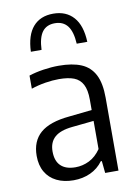

<svg xmlns="http://www.w3.org/2000/svg" viewBox="-90 -863 662 930"><g transform="rotate(-10 241.0 -398.0)"><path d="M417.5 -358.5V0H352L346 -59.5H341Q316.5 -26 279 -8.8Q241.5 8.5 196 8.5Q148.5 8.5 113 -9Q77.5 -26.5 58.5 -59.5Q39.5 -92.5 39.5 -138.5Q39.5 -211 85.2 -250.8Q131 -290.5 228 -299.5L340.5 -311.5V-362.5Q340.5 -410.5 326.2 -437.5Q312 -464.5 283.8 -475.5Q255.5 -486.5 209.5 -486.5Q179 -486.5 143 -480.8Q107 -475 73 -463.5V-528Q104.5 -538.5 144.2 -544.5Q184 -550.5 220 -550.5Q287.5 -550.5 330.8 -532.2Q374 -514 395.8 -472Q417.5 -430 417.5 -358.5ZM340.5 -119.5V-258L233 -247Q174 -241 146.5 -216.2Q119 -191.5 119 -146.5Q119 -99.5 143.8 -75.8Q168.5 -52 216 -52Q251 -52 283.5 -68Q316 -84 340.5 -119.5ZM237.5 -803.5Q301 -803.5 337.5 -762.2Q374 -721 377 -640.5H325Q321.5 -700.5 299.8 -728.5Q278 -756.5 237.5 -756.5Q196.5 -756.5 175.5 -728.5Q154.5 -700.5 152 -640.5H99.5Q102.5 -721.5 138.2 -762.5Q174 -803.5 237.5 -803.5Z"/></g></svg>

Font: Encode Sans Semi Condensed
Style: Regular
Weight: 400
Width: 4
Designer: Multiple Designers
Foundry: Impallari Type
Version: Version 2.000